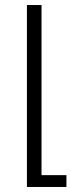

<svg xmlns="http://www.w3.org/2000/svg" viewBox="-20 -509 284 763"><path d="M87 -489H145V187H244V234H87Z"/></svg>

Font: Noto Sans Armenian Light
Style: Regular
Weight: 300
Designer: Monotype Design team
Foundry: Monotype Imaging Inc.
Version: Version 1.000